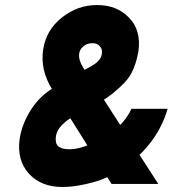

<svg xmlns="http://www.w3.org/2000/svg" viewBox="-20 -732 687 764"><path d="M227 12Q260 12 294 6Q328 0 362 -10Q431 -31 489 -76Q609 -168 647 -299H503Q478 -244 422 -204Q376 -171 321 -151Q286 -138 256 -138Q228 -138 213 -149Q202 -158 202 -174Q201 -184 203 -193Q205 -202 210 -212Q215 -222 224.5 -232.5Q234 -243 249 -254Q273 -271 298 -285.5Q323 -300 350 -312Q372 -321 391 -333.5Q410 -346 427 -359Q453 -380 472 -399.5Q491 -419 502 -439Q513 -460 520 -482.5Q527 -505 531 -529Q542 -612 494 -661Q446 -712 366 -712Q289 -712 226 -662Q164 -613 152 -536Q139 -453 188 -376L424 0H610L311 -463Q292 -493 295 -518Q297 -535 311 -547Q326 -560 346 -560Q367 -561 377 -548Q383 -542 385 -534Q387 -526 385 -517Q382 -492 350 -473Q341 -467 327 -459.5Q313 -452 295 -442Q261 -425 232.5 -408Q204 -391 181 -375Q131 -342 98 -287Q66 -233 58 -178Q47 -94 95 -41Q144 12 227 12Z"/></svg>

Font: Unageo
Style: ExtraBold-Italic
Weight: 800
Designer: Richard Sepsi
Foundry: Richard Sepsi
Version: Version 2.000